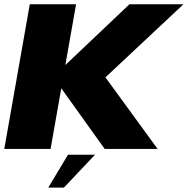

<svg xmlns="http://www.w3.org/2000/svg" viewBox="-21 -695 876 896"><path d="M-1 0 118 -675H334L284 -391.5L583 -675H835L471 -334L714.5 0H467.5L265 -283L215 0ZM204.2 180.6 296.3 27.2H422.1L277.2 180.6Z"/></svg>

Font: Anybody ExtraExpanded ExtraBold
Style: Italic
Weight: 800
Width: 8
Italic angle: -10°
Designer: Tyler Finck
Foundry: Etcetera Type Company
Version: Version 1.010; ttfautohint (v1.8.3) -l 8 -r 50 -G 200 -x 14 